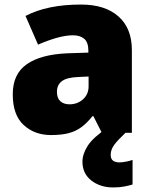

<svg xmlns="http://www.w3.org/2000/svg" viewBox="-20 -583 663 843"><path d="M336 -563Q441 -563 500 -511Q559 -459 559 -363V0H427L390 -73H386Q363 -44 338.5 -25.5Q314 -7 282 1.5Q250 10 204 10Q132 10 84 -34Q36 -78 36 -169Q36 -258 97.5 -301Q159 -344 276 -349L368 -352V-360Q368 -397 350 -412.5Q332 -428 301 -428Q268 -428 228 -416.5Q188 -405 147 -387L92 -513Q140 -538 200.5 -550.5Q261 -563 336 -563ZM325 -245Q273 -243 251.5 -226.5Q230 -210 230 -180Q230 -152 245 -138.5Q260 -125 285 -125Q320 -125 344.5 -147Q369 -169 369 -204V-247ZM466 97Q466 115 476.5 122.5Q487 130 504 130Q517 130 534.5 126.5Q552 123 562 119V227Q546 232 525 236Q504 240 477 240Q420 240 381 209.5Q342 179 342 127Q342 93 365.5 56.5Q389 20 456 -25L531 0Q497 32 481.5 53Q466 74 466 97Z"/></svg>

Font: Noto Sans Cherokee Black
Style: Regular
Weight: 900
Designer: Monotype Design Team
Foundry: Monotype Imaging Inc.
Version: Version 2.001; ttfautohint (v1.8.4.7-5d5b)